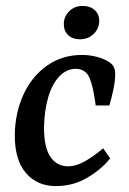

<svg xmlns="http://www.w3.org/2000/svg" viewBox="-20 -617 438 650"><path d="M169 13Q106 13 68 -31Q30 -75 30 -159Q31 -235 59.5 -297Q88 -359 139.5 -395Q191 -431 257 -431Q280 -431 302 -426Q324 -421 341 -412Q358 -403 364 -392.5Q370 -382 370 -367Q370 -344 364 -314.5Q358 -285 350 -260H304Q296 -323 283 -353.5Q270 -384 236 -384Q205 -384 180.5 -358Q156 -332 143 -287Q130 -242 129 -185Q129 -117 151 -85.5Q173 -54 210 -54Q238 -54 268.5 -71.5Q299 -89 329 -115L353 -81Q325 -45 276.5 -16Q228 13 169 13ZM250 -484Q226 -484 211 -498Q196 -512 196 -536Q196 -560 214 -578.5Q232 -597 260 -597Q285 -597 300.5 -583Q316 -569 316 -546Q316 -521 297.5 -502.5Q279 -484 250 -484Z"/></svg>

Font: Yrsa Medium
Style: Italic
Weight: 500
Italic angle: -7.10001°
Designer: Anna Giedrys (Yrsa+Rasa design), David Brezina (Yrsa art-direction, Rasa art-direction, design)
Foundry: Rosetta Type Foundry
Version: Version 2.004